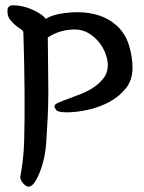

<svg xmlns="http://www.w3.org/2000/svg" viewBox="-20 -688 543 723"><path d="M68 -565Q68 -572 58.5 -578Q49 -584 38 -593Q27 -602 17.5 -614.5Q8 -627 8 -647Q8 -656 11 -660Q14 -664 18 -666Q22 -668 26 -668Q30 -668 33 -668Q49 -668 67.5 -663.5Q86 -659 102.5 -651.5Q119 -644 132.5 -635Q146 -626 152 -617Q175 -631 208.5 -636.5Q242 -642 273 -642Q315 -642 352.5 -630Q390 -618 419 -592Q452 -562 465.5 -518Q479 -474 479 -432Q479 -387 454 -355.5Q429 -324 391.5 -304Q354 -284 311 -274.5Q268 -265 232 -265Q199 -265 192 -273.5Q185 -282 185 -288Q185 -295 200 -301.5Q215 -308 237 -316Q259 -324 285.5 -334.5Q312 -345 334 -360Q356 -375 371 -395Q386 -415 386 -443Q386 -461 378 -484Q370 -507 354 -527.5Q338 -548 314.5 -562.5Q291 -577 261 -577Q235 -577 210 -570Q185 -563 160 -547Q160 -504 161 -449.5Q162 -395 162 -344Q162 -293 159.5 -244Q157 -195 154 -150Q153 -129 147.5 -100.5Q142 -72 132.5 -46.5Q123 -21 111.5 -3Q100 15 87 15Q85 15 80.5 13Q76 11 71 6.5Q66 2 61.5 -5Q57 -12 56 -21Q60 -39 65 -77.5Q70 -116 71 -157Q72 -195 72.5 -242Q73 -289 72.5 -341.5Q72 -394 71 -451Q70 -508 68 -565Z"/></svg>

Font: Yeon Sung
Style: Regular
Weight: 400
Version: Version 1.001